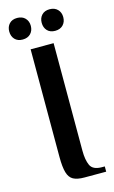

<svg xmlns="http://www.w3.org/2000/svg" viewBox="-126 -871 548 920"><g transform="rotate(-15 148.0 -411.0)"><path d="M59 -715Q34 -715 20 -730Q6 -745 6 -769Q6 -792 20 -807Q34 -822 59 -822Q84 -822 98.5 -807Q113 -792 113 -769Q113 -745 98.5 -730Q84 -715 59 -715ZM220 -715Q195 -715 181 -730Q167 -745 167 -769Q167 -792 181 -807Q195 -822 220 -822Q245 -822 259.5 -807Q274 -792 274 -769Q274 -745 259.5 -730Q245 -715 220 -715ZM173 0Q138 0 118.5 -10.5Q99 -21 91 -48.5Q83 -76 83 -126V-660H197V-126Q197 -81 209.5 -53.5Q222 -26 267 -26H281V0Z"/></g></svg>

Font: El Messiri SemiBold
Style: Regular
Weight: 600
Designer: Mohamed Gaber
Foundry: Kief Type Foundry
Version: Version 2.020; ttfautohint (v1.8.3)